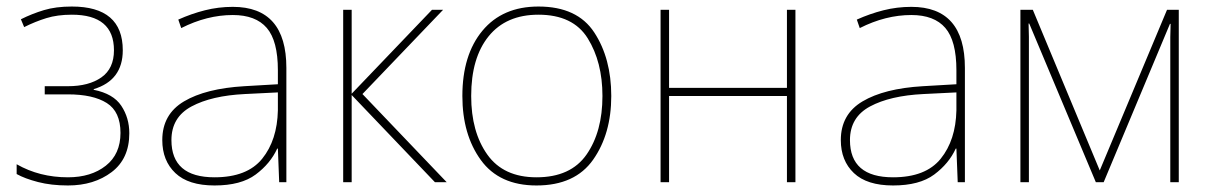

<svg xmlns="http://www.w3.org/2000/svg" viewBox="-20 -558 3690 588"><path d="M200 -538Q151 -538 114.5 -527Q78 -516 44 -499L54 -475Q88 -492 122 -502.5Q156 -513 200 -513Q329 -513 329 -404Q329 -348 290.5 -321Q252 -294 188 -294H117V-269H188Q265 -269 307 -242.5Q349 -216 349 -151Q349 -86 304 -50.5Q259 -15 188 -15Q101 -15 31 -55V-25Q56 -11 96.5 -0.5Q137 10 188 10Q268 10 322 -31Q376 -72 376 -150Q376 -197 351.5 -234Q327 -271 267 -283V-285Q356 -312 356 -404Q356 -538 200 -538Z M831 -275V-220Q829 -129 783 -72Q737 -15 637 -15Q505 -15 505 -129Q505 -199 566.5 -232Q628 -265 730 -270ZM693 -537Q649 -537 607.5 -526.5Q566 -516 526 -498L535 -472Q614 -512 693 -512Q763 -512 797 -472.5Q831 -433 831 -343V-300L728 -294Q610 -287 543.5 -247.5Q477 -208 477 -129Q477 -66 517 -28Q557 10 637 10Q718 10 763 -23.5Q808 -57 829 -103H831L835 0H857V-350Q857 -537 693 -537Z M1303 -528H1337L1090 -270L1348 0H1312L1057 -267V0H1031V-528H1057V-271Z M1852 -264Q1852 -379 1800 -458.5Q1748 -538 1629 -538Q1519 -538 1457.5 -464Q1396 -390 1396 -264Q1396 -146 1452.5 -68Q1509 10 1623 10Q1741 10 1796.5 -69Q1852 -148 1852 -264ZM1423 -264Q1423 -381 1476.5 -447Q1530 -513 1629 -513Q1735 -513 1780 -440.5Q1825 -368 1825 -264Q1825 -155 1776.5 -85Q1728 -15 1623 -15Q1522 -15 1472.5 -84.5Q1423 -154 1423 -264Z M2029 -528V-289H2390V-528H2416V0H2390V-264H2029V0H2003V-528Z M2909 -275V-220Q2907 -129 2861 -72Q2815 -15 2715 -15Q2583 -15 2583 -129Q2583 -199 2644.5 -232Q2706 -265 2808 -270ZM2771 -537Q2727 -537 2685.5 -526.5Q2644 -516 2604 -498L2613 -472Q2692 -512 2771 -512Q2841 -512 2875 -472.5Q2909 -433 2909 -343V-300L2806 -294Q2688 -287 2621.5 -247.5Q2555 -208 2555 -129Q2555 -66 2595 -28Q2635 10 2715 10Q2796 10 2841 -23.5Q2886 -57 2907 -103H2909L2913 0H2935V-350Q2935 -537 2771 -537Z M3590 -528H3554L3348 -36L3143 -528H3105V0H3131V-403Q3131 -427 3131 -445.5Q3131 -464 3130 -486H3132L3336 0H3360L3563 -485H3565Q3564 -462 3564 -444.5Q3564 -427 3564 -406V0H3590Z"/></svg>

Font: Noto Sans UI Thin
Style: Regular
Weight: 250
Designer: Monotype Design Team
Foundry: Monotype Imaging Inc.
Version: Version 1.901